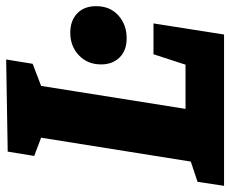

<svg xmlns="http://www.w3.org/2000/svg" viewBox="-88 -665 747 623"><g transform="rotate(-90 285.5 -353.5)"><path d="M421 -229H521L485 0H-6L7 -86L91 -114L70 -91L153 -611L170 -586L91 -616L105 -702L404 -707L390 -621L301 -587L321 -611L238 -89L221 -125H405L378 -97ZM473 -316Q433 -316 410.5 -339Q388 -362 388 -399Q388 -443 417.5 -471Q447 -499 491 -499Q530 -499 553.5 -476.5Q577 -454 577 -415Q577 -370 547 -343Q517 -316 473 -316Z"/></g></svg>

Font: Bitter Thin ExtraBold
Style: Italic
Weight: 800
Italic angle: -9°
Version: Version 2.002